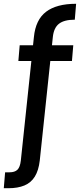

<svg xmlns="http://www.w3.org/2000/svg" viewBox="-67 -789 422 1014"><path d="M-47 205 -40 121H-17Q11 121 25 107.5Q39 94 43 59L112 -593Q121 -685 176.5 -727Q232 -769 335 -769L328 -685Q272 -685 244.5 -663.5Q217 -642 212 -593L143 59Q137 111 117 143.5Q97 176 62 190.5Q27 205 -22 205ZM30 -467 37 -550H320L313 -467Z"/></svg>

Font: DM Sans 16pt Medium
Style: Regular
Weight: 500
Version: Version 4.004;gftools[0.9.30]